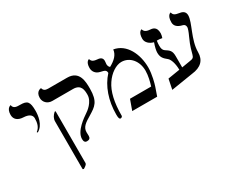

<svg xmlns="http://www.w3.org/2000/svg" viewBox="-104 -986 1994 1627"><g transform="rotate(-30 893.0 -172.5)"><path d="M152 -243C218 -278 228 -369 228 -411C228 -502 210 -521 140 -521C109 -521 74 -521 69 -559C69 -559 27 -554 27 -487C27 -443 58 -417 112 -415C161 -413 191 -394 191 -361C191 -315 181 -276 146 -250Z M511 -38C511 -89 549 -113 608 -148C678 -191 721 -217 721 -344C721 -414 719 -521 599 -521H413C385 -521 369 -532 364 -555C364 -555 313 -554 313 -488C313 -447 345 -413 392 -413H595C674 -413 677 -354 677 -310C677 -240 603 -188 590 -180C555 -156 449 -85 449 -8C449 18 458 30 478 30C501 30 512 19 512 -3C512 -17 511 -31 511 -38ZM336 220C358 207 373 195 373 184V-324H364C341 -304 326 -279 326 -251V216Z M1058 -533C1053 -483 1016 -448 961 -418C951 -424 945 -440 945 -453C945 -466 948 -468 948 -485C948 -522 918 -526 893 -528C873 -530 847 -534 839 -565C839 -565 805 -560 805 -497C805 -462 826 -432 867 -423C911 -414 922 -407 922 -381C846 -298 804 -178 804 -42C804 -14 807 5 821 5C830 5 839 -4 839 -9C839 -143 862 -237 906 -302C949 -367 1012 -407 1063 -407C1147 -407 1205 -333 1205 -241C1205 -191 1190 -135 1179 -100H972L936 0H1180L1209 -83C1216 -104 1239 -185 1239 -252C1239 -383 1178 -513 1058 -533Z M1567 -122 1488 -109V-219C1488 -274 1468 -286 1433 -309C1416 -320 1411 -339 1411 -364C1411 -378 1412 -395 1415 -413C1431 -413 1444 -413 1466 -408C1470 -417 1475 -440 1475 -451C1475 -519 1433 -521 1405 -523C1394 -524 1359 -527 1351 -561C1351 -561 1316 -557 1316 -487C1316 -451 1349 -422 1388 -413C1375 -377 1367 -343 1367 -323C1367 -276 1385 -257 1420 -229C1438 -214 1456 -169 1457 -104L1340 -85L1320 14L1533 -20C1623 -30 1669 -75 1669 -154C1669 -275 1753 -395 1753 -466C1753 -496 1736 -514 1701 -519C1654 -526 1642 -535 1636 -561C1636 -561 1599 -558 1599 -485C1599 -450 1623 -427 1671 -416C1687 -412 1696 -401 1696 -382C1696 -372 1687 -344 1669 -306C1596 -150 1638 -131 1567 -122Z"/></g></svg>

Font: Libertinus Sans
Style: Bold
Weight: 700
Designer: Philipp H. Poll, Khaled Hosny
Foundry: Caleb Maclennan
Version: Version 7.050;RELEASE